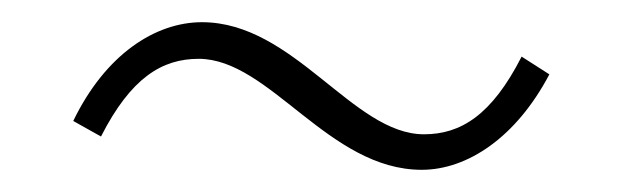

<svg xmlns="http://www.w3.org/2000/svg" viewBox="-20 -450 561 173"><path d="M360 -297C401 -297 445 -326 475 -383L450 -399C423 -346 395 -329 362 -329C298 -329 245 -430 162 -430C120 -430 75 -401 46 -341L71 -327C98 -380 126 -397 159 -397C223 -397 276 -297 360 -297Z"/></svg>

Font: Source Han Sans JP VF
Style: Regular
Weight: 250
Designer: Ryoko NISHIZUKA 西塚涼子 (kana, bopomofo & ideographs); Paul D. Hunt (Latin, Greek & Cyrillic); Sandoll Communications 산돌커뮤니
Foundry: Adobe
Version: Version 2.004;hotconv 1.0.118;makeotfexe 2.5.65603